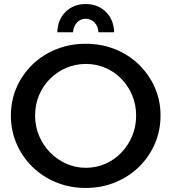

<svg xmlns="http://www.w3.org/2000/svg" viewBox="-20 -924 850 952"><path d="M405 -707Q483 -707 550.5 -680Q618 -653 668.5 -604Q719 -555 747.5 -490.5Q776 -426 776 -351Q776 -276 747.5 -210.5Q719 -145 668.5 -96Q618 -47 550.5 -19.5Q483 8 405 8Q327 8 259.5 -19.5Q192 -47 141.5 -96Q91 -145 62.5 -210.5Q34 -276 34 -351Q34 -426 62.5 -491Q91 -556 141.5 -604.5Q192 -653 259.5 -680Q327 -707 405 -707ZM406 -607Q354 -607 308.5 -587.5Q263 -568 228 -533Q193 -498 173.5 -451.5Q154 -405 154 -351Q154 -297 174 -250Q194 -203 229 -167.5Q264 -132 309.5 -112Q355 -92 406 -92Q457 -92 502.5 -112Q548 -132 582 -167.5Q616 -203 635.5 -250Q655 -297 655 -351Q655 -405 635.5 -451.5Q616 -498 582 -533Q548 -568 502.5 -587.5Q457 -607 406 -607ZM342 -764H264Q266 -827 305.5 -865.5Q345 -904 405 -904Q465 -904 504.5 -865.5Q544 -827 546 -764H468Q467 -793 449 -812Q431 -831 405 -831Q379 -831 361.5 -812Q344 -793 342 -764Z"/></svg>

Font: Alexandria
Style: Regular
Weight: 400
Designer: Mohamed Gaber
Foundry: Kief Type Foundry
Version: Version 5.100